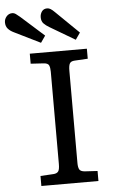

<svg xmlns="http://www.w3.org/2000/svg" viewBox="-108 -971 610 1012"><g transform="rotate(-5 196.5 -465.0)"><path d="M69 0V-53L138 -57Q155 -58 163 -67.5Q171 -77 171 -108V-596Q171 -617 165.5 -629.5Q160 -642 135 -643L69 -647V-700H371V-647L301 -643Q282 -642 275.5 -631Q269 -620 269 -592V-104Q269 -82 275 -70.5Q281 -59 303 -57L371 -53V0ZM317 -752 185 -830Q166 -841 154.5 -853Q143 -865 143 -886Q143 -903 152.5 -916.5Q162 -930 181 -930Q190 -930 199 -924.5Q208 -919 220 -907L342 -788ZM133 -752 -5 -820Q-24 -829 -35.5 -842Q-47 -855 -47 -876Q-47 -893 -35 -907Q-23 -921 -4 -921Q5 -921 13.5 -915Q22 -909 35 -898L158 -788Z"/></g></svg>

Font: Literata Variable Black
Style: Regular
Weight: 900
Designer: Latin by Veronika Burian and Jose Scaglione. Greek by Irene Vlachou. Cyrillic by Vera Evstafieva.
Foundry: TypeTogether
Version: Version 3.021